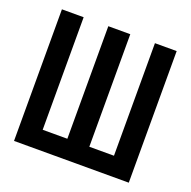

<svg xmlns="http://www.w3.org/2000/svg" viewBox="-102 -639 734 739"><g transform="rotate(20 265.0 -269.5)"><path d="M30 0H500V-539H411V-78H310V-539H220V-78H119V-539H30Z"/></g></svg>

Font: Noto Sans Mono Condensed Medium
Style: Regular
Weight: 500
Width: 3
Designer: Monotype Design Team
Foundry: Monotype Imaging Inc.
Version: Version 2.014